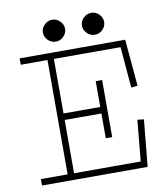

<svg xmlns="http://www.w3.org/2000/svg" viewBox="-83 -808 765 877"><g transform="rotate(-10 300.0 -369.0)"><path d="M217.8 -636.2Q196.8 -636.2 181.4 -651.6Q166 -667 166 -687Q166 -707 181.4 -722.4Q196.8 -737.8 217.8 -737.8Q238.3 -737.8 253.7 -722.4Q269 -707 269 -687Q269 -667 253.7 -651.6Q238.3 -636.2 217.8 -636.2ZM435.1 -651.6Q419.9 -636.2 398.9 -636.2Q377.9 -636.2 362.5 -651.6Q347.2 -667 347.2 -687Q347.2 -707 362.5 -722.4Q377.9 -737.8 398.9 -737.8Q419.9 -737.8 435.1 -722.4Q450.2 -707 450.2 -687Q450.2 -667 435.1 -651.6ZM41 0H530.8L551.8 -216.8L522 -220.2L503.9 -29.8H194.8V-276.9H365.2V-162.1H395V-426.8H365.2V-307.1H194.8V-560.1H503.9L520 -370.1L549.8 -373L530.8 -589.8H41V-560.1H165V-29.8H41Z"/></g></svg>

Font: Compagnon Light
Style: Regular
Weight: 400
Designer: Juliette Duhe, Lea Pradine
Foundry: Velvetyne Type Foundry
Version: Version 1.000;PS 001.000;hotconv 1.0.88;makeotf.lib2.5.64775